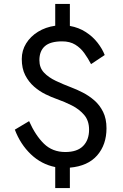

<svg xmlns="http://www.w3.org/2000/svg" viewBox="-20 -838 620 970"><path d="M440 -514Q425 -543 406 -569.5Q387 -596 360 -612.5Q333 -629 294 -629Q234 -629 206.5 -604.5Q179 -580 179 -534Q179 -496 202 -471.5Q225 -447 262 -429.5Q299 -412 341 -396Q368 -386 399 -370Q430 -354 457 -330.5Q484 -307 501 -272.5Q518 -238 518 -190Q518 -107 471 -53Q424 1 333 9V112H259V6Q189 -8 136 -58.5Q83 -109 55 -183L127 -226Q159 -154 202 -112Q245 -70 310 -70Q370 -70 400 -100.5Q430 -131 430 -183Q430 -228 405.5 -257Q381 -286 343.5 -305Q306 -324 266 -338Q240 -347 209.5 -362Q179 -377 152 -400.5Q125 -424 107.5 -458Q90 -492 90 -540Q90 -583 112 -618.5Q134 -654 172 -677.5Q210 -701 259 -708V-818H333V-707Q378 -699 413.5 -676Q449 -653 473 -622Q497 -591 509 -560Z"/></svg>

Font: Von Book
Style: Regular
Weight: 400
Version: Version 4.000; ttfautohint (v1.8.4.7-5d5b)